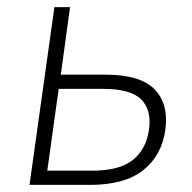

<svg xmlns="http://www.w3.org/2000/svg" viewBox="-20 -520 540 540"><path d="M133 -500H177L151 -310H277Q375 -310 415 -268.5Q455 -227 445 -155Q435 -83 383 -41.5Q331 0 233 0H63ZM145 -270 113 -40H239Q316 -40 353.5 -70Q391 -100 399 -155Q407 -210 377.5 -240Q348 -270 271 -270Z"/></svg>

Font: Retni Sans Light
Style: Italic
Weight: 300
Italic angle: -8°
Designer: Vitaly Kuzmin
Foundry: ParaType Ltd.
Version: Version 1.00;June 10, 2019;FontCreator 11.5.0.2425 64-bit; t